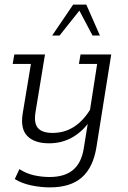

<svg xmlns="http://www.w3.org/2000/svg" viewBox="-20 -631 555 832"><path d="M196 181Q157 181 116 172.5Q75 164 44 145L64 102Q94 121 127 128.5Q160 136 195 136Q260 136 296.5 105.5Q333 75 343 12L363 -112L375 -115Q343 -65 296.5 -37.5Q250 -10 193 -10Q130 -10 99 -41Q68 -72 78 -137L114 -354H35L42 -395H175L134 -146Q126 -97 144.5 -76Q163 -55 208 -55Q261 -55 303 -83Q345 -111 376 -165L367 -135L401 -354H322L329 -395H462L398 6Q384 94 335 137.5Q286 181 196 181ZM206 -477 297 -611H354L413 -477H381L324 -585L238 -477Z"/></svg>

Font: Rokkitt SemiBold Light
Style: Italic
Weight: 300
Italic angle: -9°
Version: Version 3.103